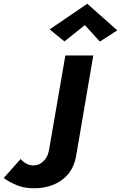

<svg xmlns="http://www.w3.org/2000/svg" viewBox="-20 -996 646 1025"><path d="M433 -862 324 -775 245 -839 446 -976 606 -834 513 -774ZM90 -147Q103 -132 121.5 -122Q140 -112 162 -113Q190 -114 213 -136.5Q236 -159 242 -197L329 -700H478L387 -167Q377 -107 345 -68Q313 -29 264.5 -9.5Q216 10 158 9Q110 9 69.5 -7.5Q29 -24 0 -46Z"/></svg>

Font: Von Semi
Style: Italic
Weight: 600
Version: Version 4.000; ttfautohint (v1.8.4.7-5d5b)